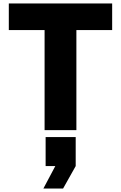

<svg xmlns="http://www.w3.org/2000/svg" viewBox="-20 -753 700 1111"><path d="M629 -579H422V0H238V-579H31V-733H629ZM418 40V208L345 338H231L300 208H244V40Z"/></svg>

Font: Kreadon
Style: Regular
Weight: 400
Designer: kohakuno
Foundry: StudioGnu
Version: Version 1.000;Glyphs 3.1.2 (3151)